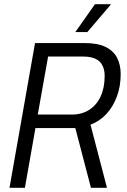

<svg xmlns="http://www.w3.org/2000/svg" viewBox="-20 -890 600 910"><path d="M25 0 146 -686H380Q443 -686 480.5 -667.5Q518 -649 535 -616Q552 -583 552 -539Q552 -481 534 -432.5Q516 -384 484.5 -350Q453 -316 409 -299L487 0H411L337 -283H148L98 0ZM159 -347H320Q368 -347 403 -369.5Q438 -392 457 -433Q476 -474 476 -530Q476 -574 452 -598Q428 -622 372 -622H208ZM337 -738 430 -870H504V-867L394 -738Z"/></svg>

Font: Archivo Condensed Light
Style: Italic
Weight: 300
Width: 3
Italic angle: -10°
Designer: Hector Gatti
Foundry: Omnibus-Type
Version: Version 2.001